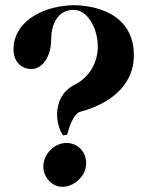

<svg xmlns="http://www.w3.org/2000/svg" viewBox="-20 -679 596 740"><path d="M239 -160C261 -246 289 -248 289 -248C425 -285 496 -365 496 -465C496 -631 340 -659 262 -659C131 -655 32 -587 32 -490C32 -439 64 -413 101 -413C144 -413 177 -462 177 -525C177 -580 199 -641 264 -641C316 -641 357 -572 357 -499C357 -444 329 -383 267 -352C218 -327 200 -281 200 -238C200 -208 209 -178 223 -157ZM310 -31C311 -38 312 -44 312 -51C312 -93 281 -128 236 -128C191 -128 147 -87 147 -37C147 3 179 41 220 41C260 41 300 10 310 -31Z"/></svg>

Font: Purple Purse
Style: Regular
Weight: 400
Designer: Astigmatic (AOETI)
Foundry: Astigmatic (AOETI)
Version: Version 1.000